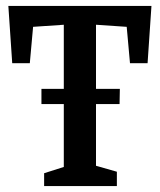

<svg xmlns="http://www.w3.org/2000/svg" viewBox="-20 -624 536 644"><path d="M488 -604 475 -412H416L405 -534L302 -541V-326H382L381 -275H302V-68L372 -48V0H128V-43L194 -64V-275H119V-326H194V-541L91 -534L80 -412H21L8 -604Z"/></svg>

Font: Grenze Medium
Style: Regular
Weight: 500
Designer: Renata Polastri
Foundry: Omnibus-Type
Version: Version 1.002; ttfautohint (v1.8)